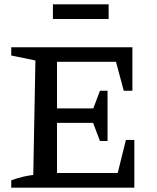

<svg xmlns="http://www.w3.org/2000/svg" viewBox="-20 -869 725 889"><path d="M563 -221H602V0H32V-34Q59 -44 84 -50Q109 -56 134 -59L144 -589L32 -612V-650H593V-449H553L517 -583H244V-367H412L443 -449H478V-216H443L411 -300H244V-68H525ZM225 -781V-849H483V-781Z"/></svg>

Font: Piazzolla SC Medium
Style: Regular
Weight: 500
Designer: Juan Pablo del Peral
Foundry: Huerta Tipografica
Version: Version 1.330